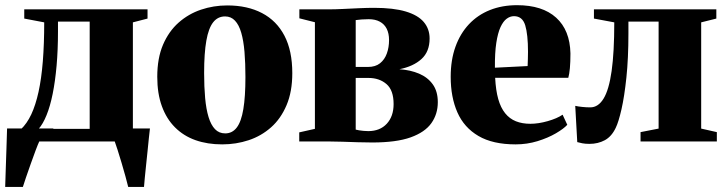

<svg xmlns="http://www.w3.org/2000/svg" viewBox="-22 -560 2874 760"><path d="M44 0V-45L60.5 -48Q84.5 -70.5 101.8 -107.2Q119 -144 130.5 -196.2Q142 -248.5 147.5 -317.2Q153 -386 153 -471.5L74 -486.5V-523H562V-486.5L504 -471.5V0ZM131 -50H333V-474.5H207.5V-435.5Q207.5 -362 202 -300Q196.5 -238 186.5 -188.5Q176.5 -139 162.2 -104Q148 -69 131 -50ZM-1.5 180Q-0.5 147.5 0.8 108.8Q2 70 3.5 29Q5 -12 6 -51.5H190L134.5 -2.5Q128.5 10 119.2 34.8Q110 59.5 99.8 88.2Q89.5 117 81 142Q72.5 167 68.5 180ZM485.5 180Q481.5 163.5 474.5 137.8Q467.5 112 459.2 84.5Q451 57 443.5 33.5Q436 10 431.5 -2L408.5 -51.5H571.5Q569.5 -35 567 -10.8Q564.5 13.5 561.8 40.8Q559 68 556.2 94.5Q553.5 121 551.2 143.5Q549 166 548 180Z M600.5 -256Q600.5 -329.5 623.2 -382.8Q646 -436 685 -470.5Q724 -505 773.8 -521.8Q823.5 -538.5 877.5 -538.5Q957.5 -538.5 1015.2 -508.2Q1073 -478 1104 -418.5Q1135 -359 1135 -270.5Q1135 -197 1112.2 -143.5Q1089.5 -90 1050.8 -55.8Q1012 -21.5 962.2 -5Q912.5 11.5 857.5 11.5Q799 11.5 751.8 -5.2Q704.5 -22 670.8 -55.8Q637 -89.5 618.8 -139.5Q600.5 -189.5 600.5 -256ZM869.5 -32Q897.5 -32 915.2 -55.2Q933 -78.5 941.2 -128Q949.5 -177.5 949.5 -255Q949.5 -310 945.8 -354.5Q942 -399 933 -430.2Q924 -461.5 908.2 -478.2Q892.5 -495 869 -495Q840 -495 821.8 -471.8Q803.5 -448.5 794.8 -399.2Q786 -350 786 -271Q786 -216 790 -172Q794 -128 803.5 -96.8Q813 -65.5 829 -48.8Q845 -32 869.5 -32Z M1451.5 4Q1423.5 4 1393.2 3Q1363 2 1334 1Q1305 0 1281.5 0H1162.5V-36L1224.5 -50V-472L1163 -487.5V-523H1281Q1304 -523 1335 -524.5Q1366 -526 1399 -527.5Q1432 -529 1458.5 -529Q1535.5 -529 1584 -514.5Q1632.5 -500 1655.5 -472.8Q1678.5 -445.5 1678.5 -407.5Q1678.5 -355.5 1646.2 -326.2Q1614 -297 1559 -286Q1602.5 -283 1636.8 -268.5Q1671 -254 1691 -226.2Q1711 -198.5 1711 -155.5Q1711 -108.5 1685.5 -72.5Q1660 -36.5 1603.2 -16.2Q1546.5 4 1451.5 4ZM1435.5 -41Q1482 -41 1509 -70.2Q1536 -99.5 1536 -148Q1536 -203 1507.8 -227.2Q1479.5 -251.5 1436.5 -251.5H1386V-47Q1391.5 -45.5 1399.2 -44.2Q1407 -43 1416.5 -42Q1426 -41 1435.5 -41ZM1386 -295H1434.5Q1464 -295 1482.2 -309.5Q1500.5 -324 1509.2 -348.2Q1518 -372.5 1518 -401.5Q1518 -427.5 1508.8 -446Q1499.5 -464.5 1481.5 -474.2Q1463.5 -484 1437.5 -484Q1422.5 -484 1409.8 -483Q1397 -482 1386 -480.5Z M2019 11.5Q1928.5 11.5 1871.8 -21.8Q1815 -55 1788.5 -115.2Q1762 -175.5 1762 -256Q1762 -322.5 1780.8 -374.8Q1799.5 -427 1834.2 -464Q1869 -501 1917.2 -520.2Q1965.5 -539.5 2024.5 -539.5Q2125 -539.5 2179.5 -490Q2234 -440.5 2236 -348.5Q2236 -314.5 2233.8 -290.2Q2231.5 -266 2227.5 -252H1938Q1940.5 -202.5 1950.2 -168Q1960 -133.5 1977.5 -111.8Q1995 -90 2020 -80Q2045 -70 2077.5 -70Q2109 -70 2146 -80.5Q2183 -91 2205 -106L2223.5 -66Q2209.5 -50.5 2178.2 -32.2Q2147 -14 2105.5 -1.2Q2064 11.5 2019 11.5ZM1937 -292 2066.5 -298.5Q2067 -313.5 2067.5 -326.8Q2068 -340 2068 -355Q2068 -423.5 2057 -459.8Q2046 -496 2012.5 -496Q1997.5 -496 1983.8 -486Q1970 -476 1959.2 -452.8Q1948.5 -429.5 1942.5 -390.2Q1936.5 -351 1937 -292Z M2311.5 9.5Q2294.5 9.5 2283 7.2Q2271.5 5 2263 2.5L2255 -141Q2265.5 -138.5 2282 -136.8Q2298.5 -135 2314.5 -135Q2346 -135 2367.2 -169.8Q2388.5 -204.5 2399 -278.8Q2409.5 -353 2409.5 -471.5L2329 -486.5V-523H2813.5V-486.5L2753.5 -471.5V-51L2815.5 -37V0H2513.5V-37L2585 -51V-474.5H2465.5V-428Q2465.5 -329 2457.5 -253.2Q2449.5 -177.5 2438 -127.2Q2426.5 -77 2415.5 -54.5Q2399 -19.5 2372 -5Q2345 9.5 2311.5 9.5Z"/></svg>

Font: Merriweather 96pt Black
Style: Regular
Weight: 900
Version: Version 2.100